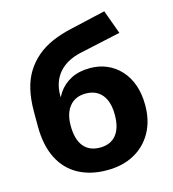

<svg xmlns="http://www.w3.org/2000/svg" viewBox="-109 -815 823 916"><g transform="rotate(-15 302.0 -357.0)"><path d="M308 11Q227 11 167 -21.5Q107 -54 74.5 -118.5Q42 -183 42 -278V-349Q42 -409 53 -457Q64 -505 87 -542Q110 -579 143.5 -607.5Q177 -636 221 -655Q265 -674 320 -686L490 -725L533 -607L331 -563Q259 -547 221 -503Q183 -459 183 -390V-328H164Q173 -370 196.5 -405Q220 -440 259.5 -460.5Q299 -481 353 -481Q399 -481 437 -464.5Q475 -448 503.5 -417Q532 -386 547.5 -342Q563 -298 563 -242Q563 -165 531 -108Q499 -51 442 -20Q385 11 308 11ZM303 -102Q355 -102 383 -136Q411 -170 411 -235Q411 -300 382.5 -334.5Q354 -369 302 -369Q251 -369 222.5 -334.5Q194 -300 194 -239Q194 -172 222 -137Q250 -102 303 -102Z"/></g></svg>

Font: Nunito Sans 12pt ExtraBold
Style: Regular
Weight: 800
Designer: Vernon Adams
Foundry: Vernon Adams
Version: Version 3.101;gftools[0.9.27]